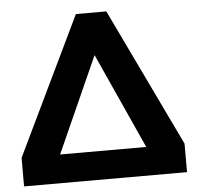

<svg xmlns="http://www.w3.org/2000/svg" viewBox="-51 -752 824 804"><g transform="rotate(-5 361.0 -350.0)"><path d="M18 0V-120L297 -700H425L703 -120V0ZM180 -120H542L360 -522Z"/></g></svg>

Font: Rethink Sans ExtraBold
Style: Regular
Weight: 800
Designer: The Rethink Sans project authors (Hans Thiessen). DM Sans designed by Colophon Foundry.
Foundry: Rethink Communications LLC
Version: Version 1.001